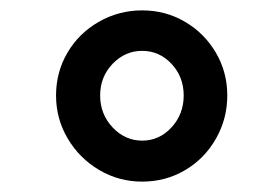

<svg xmlns="http://www.w3.org/2000/svg" viewBox="-20 -728 522 370"><path d="M88 -544Q88 -589 110 -626.5Q132 -664 170.5 -686Q209 -708 254 -708Q299 -708 336.5 -686Q374 -664 396 -626.5Q418 -589 418 -544Q418 -499 396 -460.5Q374 -422 336.5 -400Q299 -378 254 -378Q209 -378 171 -400.5Q133 -423 110.5 -461Q88 -499 88 -544ZM334 -544Q334 -580 310.5 -605Q287 -630 254 -630Q221 -630 197 -605Q173 -580 173 -544Q173 -508 197 -482.5Q221 -457 254 -457Q287 -457 310.5 -482.5Q334 -508 334 -544Z"/></svg>

Font: Telex
Style: Regular
Weight: 400
Designer: Andres Torresi
Foundry: Andres Torresi
Version: Version 1.100